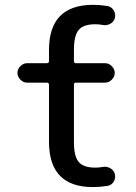

<svg xmlns="http://www.w3.org/2000/svg" viewBox="-20 -760 560 790"><path d="M91.8 -419.9Q76.2 -419.9 64 -432.1Q51.8 -444.3 51.8 -460Q51.8 -475.6 64 -487.8Q76.2 -500 91.8 -500H172.9Q181.6 -500 181.6 -508.8V-554.7Q181.6 -739.3 362.3 -740.2Q390.6 -740.2 421.9 -735.4Q438.5 -732.4 447.8 -717.3Q457 -702.1 452.1 -684.6Q448.2 -669.9 433.6 -662.1Q418.9 -654.3 403.3 -657.2Q388.7 -660.2 372.1 -660.2Q323.2 -660.2 303.7 -636.7Q284.2 -613.3 284.2 -554.7V-508.8Q284.2 -500 292 -500H412.1Q427.7 -500 439.9 -487.8Q452.1 -475.6 452.1 -460Q452.1 -444.3 439.9 -432.1Q427.7 -419.9 412.1 -419.9H292Q284.2 -419.9 284.2 -411.1V-174.8Q284.2 -117.2 303.7 -93.8Q323.2 -70.3 372.1 -70.3Q387.7 -70.3 403.3 -73.2Q418.9 -76.2 433.6 -67.9Q448.2 -59.6 452.1 -44.9Q457 -28.3 448.2 -13.2Q439.5 2 421.9 4.9Q389.6 9.8 362.3 9.8Q182.6 9.8 181.6 -174.8V-411.1Q181.6 -419.9 172.9 -419.9Z"/></svg>

Font: Rounded Mgen+ 2p medium
Style: Regular
Weight: 500
Designer: [Source Han Sans]
Ryoko NISHIZUKA  (kana & ideographs); Paul D. Hunt (Latin, Greek & Cyrillic); Wenlong ZHANG  (bopomofo
Version: Version 1.059.20150602